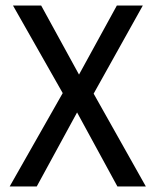

<svg xmlns="http://www.w3.org/2000/svg" viewBox="-20 -675 563 695"><path d="M113 0H15L207 -338L27 -655H129L266 -405L403 -655H497L319 -336L508 0H405L259 -268Z"/></svg>

Font: Ropa Sans
Style: Regular
Weight: 400
Designer: Botio Nikoltchev
Foundry: Botjo Nikoltchev
Version: Version 1.002